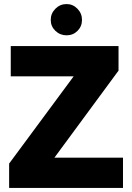

<svg xmlns="http://www.w3.org/2000/svg" viewBox="-20 -926 651 946"><path d="M230 -828Q230 -860 253 -883Q276 -906 308 -906Q339 -906 361.5 -883Q384 -860 384 -828Q384 -796 362 -774Q340 -752 308 -752Q276 -752 253 -774Q230 -796 230 -828ZM25 -120 343 -550H33V-699H564V-578L248 -149H586V0H25Z"/></svg>

Font: Prompt
Style: Bold
Weight: 700
Designer: Katatrad Team
Foundry: CadsonDemak
Version: Version 1.000